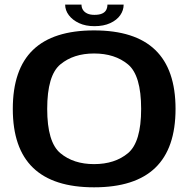

<svg xmlns="http://www.w3.org/2000/svg" viewBox="-20 -814 832 840"><path d="M391.5 5.5Q570.5 5.5 659.2 -79.8Q748 -165 748 -337.5Q748 -510 659.2 -595.5Q570.5 -681 391.5 -681Q213 -681 124.5 -595.8Q36 -510.5 36 -337.5Q36 -165 124.8 -79.8Q213.5 5.5 391.5 5.5ZM391.5 -96Q301.5 -96 244 -144Q186.5 -192 186.5 -337.5Q186.5 -484.5 244 -532.2Q301.5 -580 391.5 -580Q482.5 -580 540 -532.2Q597.5 -484.5 597.5 -337.5Q597.5 -192 540 -144Q482.5 -96 391.5 -96ZM393 -699.5Q433.5 -699.5 462.2 -712.8Q491 -726 506 -747.5Q521 -769 521 -794H450Q450 -781 444.8 -770.8Q439.5 -760.5 427 -754.8Q414.5 -749 393 -749Q374 -749 361.5 -755Q349 -761 342.8 -771Q336.5 -781 336.5 -794H265Q265 -769 281.2 -747.5Q297.5 -726 326 -712.8Q354.5 -699.5 393 -699.5Z"/></svg>

Font: Anybody SemiExpanded SemiBold
Style: Regular
Weight: 600
Width: 6
Designer: Tyler Finck
Foundry: Etcetera Type Company
Version: Version 1.113;gftools[0.9.25]